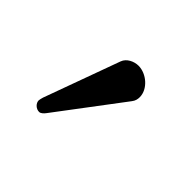

<svg xmlns="http://www.w3.org/2000/svg" viewBox="-61 -810 341 341"><g transform="rotate(45 109.5 -639.5)"><path d="M125 -731C114 -731 101 -725 97 -714L45 -571C44 -568 43 -563 43 -562C43 -555 50 -548 58 -548C62 -548 66 -552 69 -556L161 -678C165 -683 166 -688 166 -693C166 -713 145 -731 125 -731Z"/></g></svg>

Font: Linux Libertine O C
Style: Regular
Weight: 400
Designer: Philipp H. Poll
Foundry: Philipp H. Poll
Version: Version 4.0.3